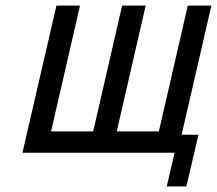

<svg xmlns="http://www.w3.org/2000/svg" viewBox="-20 -544 773 684"><path d="M602 0H60L181 -524H265L162 -76H312L415 -524H499L396 -76H546L649 -524H733L627 -64H687L644 120H574Z"/></svg>

Font: Miedinger
Style: Italic
Weight: 400
Italic angle: -13°
Version: Version 001.000